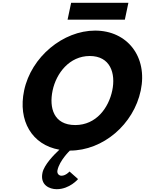

<svg xmlns="http://www.w3.org/2000/svg" viewBox="-20 -1058 1033 1368"><path d="M486.8 -1038 461.5 -918H869.5L894.8 -1038ZM354.8 -413C380.7 -536 474.6 -659 619.6 -659C765.6 -659 805.7 -536 779.8 -413C754 -290 666.1 -167 516.1 -167C362.1 -167 329 -290 354.8 -413ZM151.8 -413C106.6 -197.9 207.4 -25.8 403.1 8.7C366.2 42.8 294.8 114.9 282.6 173C264.3 260 332 290 384 290C476 290 536.2 218 536.2 218L475.5 164C475.5 164 449.2 194 418.2 194C401.2 194 384.2 180 389.4 155C404.1 85 477.8 15 477.8 15C714.8 15 932.2 -172 982.8 -413C1033.5 -654 886.6 -840 657.6 -840C430.6 -840 202.5 -654 151.8 -413Z"/></svg>

Font: Hussar
Style: BdOblTwo
Weight: 700
Foundry: Cannot Into Space Fonts
Version: Version 2.00